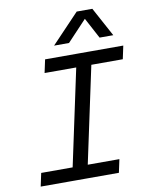

<svg xmlns="http://www.w3.org/2000/svg" viewBox="-99 -1004 848 1076"><g transform="rotate(-10 325.0 -465.5)"><path d="M223 0 372 -698H458L309 0ZM192 -698H637L621 -623H176ZM60 -75H505L489 0H44ZM255 -765 413 -931H502L592 -765H514L451 -883L340 -765Z"/></g></svg>

Font: Azeret Mono Thin Light
Style: Italic
Weight: 300
Italic angle: -12°
Version: Version 1.002